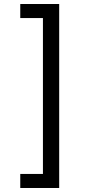

<svg xmlns="http://www.w3.org/2000/svg" viewBox="-20 -802 455 957"><path d="M81 65H194V-712H81V-782H275V135H81Z"/></svg>

Font: hindi15
Style: Regular
Weight: 400
Designer: Jelle Bosma - Monotype Design Team
Foundry: Monotype Imaging Inc.
Version: Version 2.006